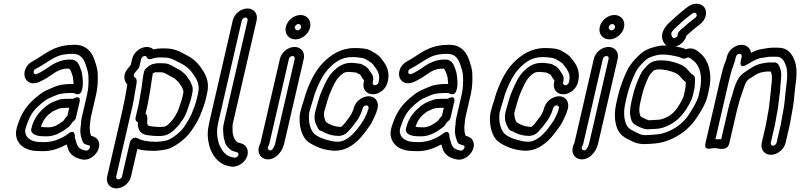

<svg xmlns="http://www.w3.org/2000/svg" viewBox="-20 -788 4430 1063"><path d="M200.5 -2C156.4 -2 128.4 -22.6 121.9 -46.5C116.9 -63 118.4 -71.7 130.9 -104.6C149 -155.3 169.1 -180.6 201.3 -208.7L227.1 -229.7C237.3 -237 249 -243.4 260.1 -248C284.1 -257.3 295.2 -263.9 309.8 -267.7C321.9 -270.3 345.8 -273 360 -273H388C392.4 -273 424.1 -247.4 434.9 -294C442.6 -327.5 437.2 -353.1 435 -373.9C433.1 -392.9 426.7 -403.9 423.5 -414C419.1 -427.9 410.3 -448.4 387.3 -456.7C385 -457.6 381.9 -458 379.7 -458H353.7C352.9 -458 351.6 -457.9 350.9 -457.8C311.1 -453.5 276.7 -436.5 250.1 -417C225.3 -400 210.6 -390.2 186.1 -379.2C164.1 -368.8 158.2 -397.7 178.1 -407.1C238.8 -437.8 275.8 -475.7 329.8 -485.5C347.7 -488.9 362 -490 382.1 -490C424.3 -490 442.8 -464.4 453.9 -431.8C461.8 -406.6 469.8 -387.2 469.8 -360.2C470.5 -328.1 470.4 -300.6 461.5 -262L432.4 -136C428.3 -118.3 429.1 -107.9 427.9 -98.4L425.7 -80.2C423.2 -59.9 425.4 -38.5 432.2 -20.1C433.5 -16.8 434.7 -6.4 443.2 4.7C450.2 13.7 472.9 14.4 476.3 19.6C482.9 29.8 469.3 45.8 457.6 46.1C425.7 40.9 412.7 29.4 405.7 10C400.1 -10 394.7 -19.9 394.1 -34.6C394.1 -34.6 395.5 -78.7 354.9 -45.7C337.8 -31.8 314.7 -21.5 288.5 -11.3C271.9 -5.9 250 -2.2 229.5 -1C219.3 -1 210.4 -2 200.5 -2ZM349.1 11.6C351.5 19 354.2 26.4 356 33.2C365.7 69.4 399 89.6 440.4 95.7C440.8 95.8 441.7 95.9 442.4 96C498.5 99.3 549.8 29.9 521.4 -13.6C511.9 -28 497.3 -33.2 484.7 -35.6C484.1 -37.2 483 -41.1 480.9 -46.3C477.7 -55.3 476.7 -67.7 476.8 -87.1L478.8 -103.6C480.8 -118.7 480 -125.8 482.4 -136L511.5 -262C521.7 -306.1 521.8 -340.3 521.2 -371.8C521.2 -407.6 510.5 -432.8 503.2 -456.2C489.7 -495.5 461.1 -540 393.7 -540C371.7 -540 352.4 -538.5 331.7 -534.5C258.7 -521.4 209.2 -473.9 164.2 -451C121.7 -430.1 108.7 -388.2 117.8 -360.3C126.5 -334 156.1 -315.2 199.2 -335C227.8 -347.9 248.6 -361.7 273.7 -379C294.6 -394.4 314.8 -404.5 343.6 -408H363.1C366.2 -405.8 370.1 -399.8 374.3 -389.4C378.7 -375.7 383 -367.4 384 -358.1C385.3 -345.1 386.9 -334.9 387.4 -323H371.6C351.6 -323 327.2 -320.3 309 -316.3C282.9 -309.7 268.1 -300.5 250.9 -293.9C233 -286.6 215.5 -277.7 200.7 -265.7L173.1 -243.3C132.7 -208 103.7 -169.7 82.9 -111.4C70.3 -78 63.7 -52.8 72.2 -23.5C84.6 20.4 129.2 47.6 188.1 48C196.6 48.6 208.7 49 218.7 49C268.2 49 312.2 31.7 349.1 11.6ZM387.9 -242.9C385.1 -241.4 383.1 -241 380.6 -241H352.6C339.9 -241 318 -240.1 307.2 -236.2L296.3 -232.2C286.9 -228.7 264.1 -222.1 243 -205.9C205.1 -177.5 168.1 -139 154 -78L153.3 -75C146.3 -44.6 188.4 -34.3 210.8 -34C219.2 -33.3 227.7 -33 236.6 -33C289.2 -33 329 -61.9 356.6 -82.3C363 -87 367.5 -92.4 372.5 -99.2L380.4 -110.8C382 -113.1 383.3 -114.4 385.8 -116C393.4 -120.9 398.9 -129.4 400.4 -136L420 -221C420 -221 433.6 -265.4 387.9 -242.9ZM223.4 -84C217.4 -84 211.4 -84.9 206.7 -86.5C220.8 -128.5 237.3 -145.9 268.8 -169.4C272.3 -172 288.1 -178.3 305.6 -186.3C312.8 -188.9 333.3 -191 341.1 -191H363.1L352.9 -146.7C348.1 -142.2 343.2 -136.7 339.5 -131.2L332.4 -120.9C332.1 -120.5 331.8 -120.1 330 -118.2C303.8 -98.9 280.4 -83 248.2 -83C239.3 -83 231.5 -84 223.4 -84Z M739.5 -24.3C738.7 -24.7 731 -26 730 -26C714.9 -26 701.7 -11.7 699.2 -1L655.4 189C653.4 197.6 644.3 205 635.7 205C627.1 205 621.4 197.6 623.4 189L705.2 -165.4C718.8 -214.3 723.4 -258 731.7 -302.2C736.1 -326.9 742.8 -350 726.6 -359.1C721.8 -362.1 716.9 -370.8 723.3 -380.8L730 -389.3C736.6 -398.4 749.4 -408.7 752.2 -421L761.7 -462C763.6 -470.6 772.7 -478 781.4 -478C787.4 -478 789.4 -477 792 -471.1C796.8 -460.2 811.1 -457.8 822 -462.6C831.2 -466.7 847.6 -470 862.5 -470H883.5C929.7 -470 950.3 -451.8 987.2 -434.1C1009.1 -422.8 1028.1 -406.2 1042.5 -387.6C1068 -351.1 1088.8 -324.2 1076.3 -270L1069.4 -240C1066.5 -227.3 1061.6 -213.1 1057.4 -200.1L1050.3 -181.9C1050.1 -181.5 1049.9 -180.8 1049.8 -180.5C1037.4 -143.1 1018.5 -115.3 999.9 -86.6C983 -60.4 948.4 -32.3 920 -17.4C913.4 -13.8 904 -10.5 895.3 -8.6L869.4 -4.7C861.3 -3.6 852.7 -3 844.7 -3C798.9 -3 761.3 -10 739.5 -24.3ZM624.1 255C660.5 255 697 225.4 705.4 189L740.5 36.7C766.1 44.7 799.1 47 833.2 47C843.8 47 854.2 46.3 865.3 44.7L892.4 40.7C907.6 38.4 923.2 32.3 936.1 25.4C972.5 6.2 1014.7 -26.4 1041.1 -66.6C1062.3 -95.7 1083.7 -131.7 1098.2 -174.8L1105.3 -193.1C1110.8 -207.2 1115.4 -222.5 1119.4 -240L1126.3 -270C1143.8 -345.4 1110.9 -387.4 1086.5 -422.3C1068 -446.5 1045.5 -465.8 1017.9 -479.9C986.8 -494.6 956.1 -520 895.1 -520H874.1C859.3 -520 846.6 -518.7 829.7 -514.3C820.9 -522.7 807.4 -528 792.9 -528C756.5 -528 720.1 -498.4 711.7 -462L703.9 -428.6C698.8 -422.6 690.4 -411.6 684.4 -404.1C659.4 -372.3 667.5 -337.1 684.6 -321C677.6 -270.3 666.6 -214.9 655.3 -166L573.4 189C565 225.4 587.8 255 624.1 255ZM843.6 -388H864.6C869.6 -388 875.5 -387 881.3 -387C881.3 -387 882.4 -387 884.3 -386.3C899.6 -380.8 917.4 -368.3 935.8 -359.2C938.6 -357.8 941.8 -357 944.1 -355.2C952.6 -348.5 964.3 -338.3 971 -329.7L985.3 -308.7C987.5 -304.9 989.6 -300.5 990.1 -299.3C991.2 -293.8 996.5 -283.9 995.6 -280C994.9 -277 995 -273.1 994.3 -270L987.4 -240C985.6 -232.4 981.5 -221.2 977.8 -210.9L971.4 -191.7C958.7 -154.5 941.3 -130.6 924.4 -112.2C909.5 -96.1 910 -96.6 895.1 -87.9C890.5 -86.4 876.1 -85 863.6 -85C852.9 -85 834.3 -86.5 825.6 -87.8L810.4 -89.7C798 -92.1 794.2 -96.5 794.7 -117.3L795.9 -130.5C796 -131.4 795.9 -133.3 796 -134.2L792.7 -151.8C792.1 -152.5 786.2 -157.1 785.4 -157.6L786.7 -163.5C800.2 -212.8 805.8 -259.2 814.7 -306.5C819.1 -335.3 821.1 -358 826.3 -382.4C830.4 -385.3 837.7 -388 843.6 -388ZM837.6 -435.8C811.3 -432.7 795.5 -415 788.9 -409.7C783 -404.9 778.8 -397.5 777.5 -392C770.2 -360.4 768.3 -331.4 764.1 -303.5C754.7 -253.4 749.8 -211.1 737 -164.5L730.4 -136C727.7 -124.1 734.2 -114.6 743.7 -111.7C740.9 -79.4 751.5 -47.2 791.7 -40.3L807.5 -38.2C818.6 -36.6 837.8 -35 852.1 -35C866.9 -35 887.1 -34.2 908.3 -43.6C927.6 -52.3 942 -65.6 957.8 -82.6C973.4 -96.9 980.1 -109.6 984.8 -116.1C1002.6 -138 1012.3 -164 1019.9 -186.3L1026.2 -205.1C1029.2 -213.6 1034.4 -227.1 1037.4 -240L1044.3 -270C1045.2 -274 1046 -280.1 1046.2 -282.5C1049.4 -302.3 1043.9 -314.2 1039.8 -322.1C1037.8 -328.9 1034.9 -335.1 1030.4 -341.8L1015.5 -363.8C1006.3 -377.3 991.3 -389 981.5 -396.8C976.8 -400.5 970.7 -403.6 965.3 -405.5C951.2 -412.7 932.8 -425.8 911 -433.7C906.2 -435.5 897.7 -436.9 894.5 -437C888.2 -437.6 882.1 -438 876.1 -438H855.1C849.6 -438 840.8 -436.5 837.6 -435.8Z M1189.3 -114 1318.8 -675C1320.8 -683.6 1329.9 -691 1338.5 -691C1347.1 -691 1352.8 -683.6 1350.8 -675L1217.9 -99C1214.2 -83.2 1214.7 -63.5 1216.6 -49.2L1217.3 -36.1C1217.3 -35.3 1217.5 -34.3 1217.6 -33.7L1219.3 -23.7C1219.4 -22.9 1219.7 -21.8 1219.8 -21.2L1223.9 -7.9C1228.5 19.7 1248.5 34.7 1260 43.8C1261.5 45 1263.8 46.2 1265.3 46.7C1292 56.4 1296.5 54.3 1299.5 61.2C1301.1 65.2 1300.7 68.7 1298.9 72.6C1293.7 83.7 1284.9 85.7 1275.1 84.3C1236.3 78.5 1217 57.7 1201.5 28C1197.4 20 1193.4 12.9 1191.8 6.8L1188 -7.2C1181.7 -30.7 1178.5 -62.6 1185.5 -93C1187 -99.8 1187.6 -106.4 1189.3 -114ZM1268.8 -675 1139.3 -114C1137.5 -106.1 1136.5 -100.8 1135.2 -91.8C1126.2 -50.7 1130.5 -13 1138.1 15.2L1141.9 29.2C1144.6 39.4 1148.6 48.1 1154.9 58.6C1172.5 92.1 1201.5 125.2 1255.2 133.5C1307.1 144.9 1369.7 86 1347.6 33.8C1335.9 6.3 1308.8 4.7 1295 0.3C1283 -9.7 1276.3 -22 1273.9 -29.8L1269.8 -43.6L1268.5 -51.1L1267.8 -63.9C1267.2 -74.3 1266.8 -84.5 1268.3 -100.8L1400.8 -675C1409.2 -711.4 1386.4 -741 1350.1 -741C1313.7 -741 1277.2 -711.4 1268.8 -675Z M1579.7 -462C1581.6 -470.6 1590.7 -478 1599.4 -478C1608 -478 1613.7 -470.6 1611.7 -462L1503.6 6C1502.2 12.2 1499.8 18.8 1496.9 24.7C1487.4 43.5 1480.8 46.5 1470.7 43.4C1464.5 41.5 1459.7 32.3 1463.9 23.2C1464.6 21.9 1468.8 18 1471.6 6ZM1529.7 -462 1422.1 3.7C1398.9 45.2 1415 82.2 1446.1 91.6C1490.2 104.8 1526.8 68.1 1542.1 37.8C1547.4 27.3 1551.2 16.5 1553.6 6L1661.7 -462C1670.1 -498.4 1647.3 -528 1610.9 -528C1574.5 -528 1538.1 -498.4 1529.7 -462ZM1612.5 -639C1614.5 -647.6 1623.6 -655 1632.2 -655C1641.3 -655 1649 -645.3 1646.8 -636C1644.8 -627.4 1635.8 -620 1627.1 -620C1618 -620 1610.4 -629.7 1612.5 -639ZM1562.5 -639C1553.9 -601.6 1578 -570 1615.6 -570C1651.9 -570 1688.4 -599.6 1696.8 -636C1705.5 -673.4 1681.3 -705 1643.8 -705C1607.4 -705 1570.9 -675.4 1562.5 -639Z M2017.1 -178C2012.9 -159.9 2001.7 -140.9 1992.3 -121.8C1988.4 -115.7 1985.3 -111.2 1980.7 -104.9L1969.1 -88.3L1953 -67.6C1928 -38.1 1907.3 -19.7 1877.6 -8.2C1865.4 -4 1854.1 -2.6 1838.3 -3.9L1822.2 -5.7C1775.4 -15.6 1729.2 -30.8 1710.9 -57.8C1698.9 -75.7 1690.3 -104.3 1690.2 -133.7C1690.2 -145.4 1690.1 -156.3 1692.6 -167C1697.5 -188.5 1704.9 -208.2 1710.5 -227.5L1720.1 -260.9C1741.3 -322.4 1768.8 -376.4 1801.8 -410.9C1840.2 -448.5 1872.4 -472 1932 -472C1957.6 -472 1991.4 -467.4 2001.9 -461.9C2020.4 -449.9 2036.4 -442.3 2044.1 -432.3C2066.9 -402.7 2086.7 -380.1 2077 -338L2075.6 -332C2073.7 -323.4 2064.6 -316 2056 -316C2047.3 -316 2041.7 -323.4 2043.6 -332L2045 -338C2051.3 -365 2037.1 -381.4 2031.2 -389C2022.6 -402.8 2013.2 -418.1 1993.9 -425.8C1990.1 -428.5 1980.5 -435.3 1966.4 -436C1955.4 -437 1941.6 -440 1923.6 -440C1877 -440 1846.2 -414.5 1823.7 -392.2C1801.1 -369.1 1787.6 -342.2 1775.7 -316.4L1763.2 -288.4C1749.2 -258.2 1740.7 -223.5 1732.1 -194.9C1729.3 -185.8 1726.8 -176.6 1724.8 -168C1715.7 -128.6 1725.7 -104.3 1741.7 -75.6C1749.1 -62.5 1758.8 -63.6 1763.1 -61.6C1784 -48.2 1815.6 -36.6 1848.6 -36C1856.1 -35.1 1857.6 -35.5 1863.2 -36.2C1892.3 -39.2 1908.1 -61.2 1913.1 -66.3C1923.9 -77 1935.6 -91.8 1943.3 -103L1955.6 -119.3C1956.2 -120.1 1956.9 -121.1 1957.3 -121.7L1963.6 -131.7C1963.9 -132.2 1964.3 -132.8 1964.4 -133.1L1971.2 -145.1C1977.6 -156.5 1983.7 -174.4 1988.6 -189C1995.1 -211.6 2024.1 -207.5 2020.6 -189C2019.4 -185.4 2018 -181.8 2017.1 -178ZM2125.6 -332 2127 -338C2142.2 -403.8 2108.2 -440.9 2087.6 -467.7C2072.3 -487.6 2050.3 -496.4 2036.2 -505.7C2013.6 -520.5 1972.8 -522 1943.5 -522C1865.3 -522 1812.7 -484.2 1768.9 -441.1C1723 -393.5 1693.8 -330.8 1671.5 -265.8C1671.4 -265.5 1671.2 -264.9 1671.1 -264.5L1661.5 -231.4C1654.8 -212.7 1647.7 -189.2 1642.6 -167C1639 -151.8 1637.9 -137.6 1638.9 -121.5C1639.3 -85.4 1649.1 -49.6 1666.1 -24.2C1682.4 -0.1 1707.5 11.6 1730.5 22.5C1751.8 32.6 1778.9 41 1804.1 43.8L1822 45.9C1897.8 52.3 1955.7 2.3 1990.9 -43L2008 -65C2008.2 -65.3 2008.6 -65.9 2008.9 -66.4L2020.6 -83C2026.2 -90.6 2033 -99.3 2037.2 -107.9C2045.5 -125.3 2063.2 -156.6 2070.4 -188C2074.4 -205.2 2071.8 -221.8 2063 -234.4C2042.3 -264.4 1999 -258.8 1970.2 -236.5C1953.7 -223.6 1941.6 -206 1935.8 -181C1934.6 -175.8 1929.9 -165.3 1927.4 -160.9L1921.1 -149.6L1916 -141.5L1903.9 -125.7C1893.8 -112.3 1881 -94.2 1869 -85.9C1868.7 -85.9 1867.5 -85.8 1866.8 -85.7C1865.9 -85.8 1864.1 -86 1862.9 -86C1831.1 -86 1803.1 -99.4 1785 -112.1C1777.8 -125.1 1770.5 -149.4 1774.8 -168C1776.5 -175.4 1778.5 -182.9 1781.1 -191.2C1790.4 -222 1798.6 -254 1809.5 -277.6L1822 -305.6C1832.6 -328.7 1843.8 -348.8 1856.4 -361.8C1875.9 -381 1885.4 -390 1912 -390C1924.3 -390 1935.6 -387.4 1952.2 -386.1C1954.3 -385.9 1960 -381 1964.7 -379.3C1975.8 -375.3 1974.7 -373.9 1986.1 -355.7C1995 -341.6 1996.7 -345.1 1995 -338L1993.6 -332C1985.3 -295.7 2008.1 -266 2044.4 -266C2080.8 -266 2117.3 -295.6 2125.6 -332Z M2274.5 -2C2230.4 -2 2202.4 -22.6 2195.9 -46.5C2190.9 -63 2192.4 -71.7 2204.9 -104.6C2223 -155.3 2243.1 -180.6 2275.3 -208.7L2301.1 -229.7C2311.3 -237 2323 -243.4 2334.1 -248C2358.1 -257.3 2369.2 -263.9 2383.8 -267.7C2395.9 -270.3 2419.8 -273 2434 -273H2462C2466.4 -273 2498.1 -247.4 2508.9 -294C2516.6 -327.5 2511.2 -353.1 2509 -373.9C2507.1 -392.9 2500.7 -403.9 2497.5 -414C2493.1 -427.9 2484.3 -448.4 2461.3 -456.7C2459 -457.6 2455.9 -458 2453.7 -458H2427.7C2426.9 -458 2425.6 -457.9 2424.9 -457.8C2385.1 -453.5 2350.7 -436.5 2324.1 -417C2299.3 -400 2284.6 -390.2 2260.1 -379.2C2238.1 -368.8 2232.2 -397.7 2252.1 -407.1C2312.8 -437.8 2349.8 -475.7 2403.8 -485.5C2421.7 -488.9 2436 -490 2456.1 -490C2498.3 -490 2516.8 -464.4 2527.9 -431.8C2535.8 -406.6 2543.8 -387.2 2543.8 -360.2C2544.5 -328.1 2544.4 -300.6 2535.5 -262L2506.4 -136C2502.3 -118.3 2503.1 -107.9 2501.9 -98.4L2499.7 -80.2C2497.2 -59.9 2499.4 -38.5 2506.2 -20.1C2507.5 -16.8 2508.7 -6.4 2517.2 4.7C2524.2 13.7 2546.9 14.4 2550.3 19.6C2556.9 29.8 2543.3 45.8 2531.6 46.1C2499.7 40.9 2486.7 29.4 2479.7 10C2474.1 -10 2468.7 -19.9 2468.1 -34.6C2468.1 -34.6 2469.5 -78.7 2428.9 -45.7C2411.8 -31.8 2388.7 -21.5 2362.5 -11.3C2345.9 -5.9 2324 -2.2 2303.5 -1C2293.3 -1 2284.4 -2 2274.5 -2ZM2423.1 11.6C2425.5 19 2428.2 26.4 2430 33.2C2439.7 69.4 2473 89.6 2514.4 95.7C2514.8 95.8 2515.7 95.9 2516.4 96C2572.5 99.3 2623.8 29.9 2595.4 -13.6C2585.9 -28 2571.3 -33.2 2558.7 -35.6C2558.1 -37.2 2557 -41.1 2554.9 -46.3C2551.7 -55.3 2550.7 -67.7 2550.8 -87.1L2552.8 -103.6C2554.8 -118.7 2554 -125.8 2556.4 -136L2585.5 -262C2595.7 -306.1 2595.8 -340.3 2595.2 -371.8C2595.2 -407.6 2584.5 -432.8 2577.2 -456.2C2563.7 -495.5 2535.1 -540 2467.7 -540C2445.7 -540 2426.4 -538.5 2405.7 -534.5C2332.7 -521.4 2283.2 -473.9 2238.2 -451C2195.7 -430.1 2182.7 -388.2 2191.8 -360.3C2200.5 -334 2230.1 -315.2 2273.2 -335C2301.8 -347.9 2322.6 -361.7 2347.7 -379C2368.6 -394.4 2388.8 -404.5 2417.6 -408H2437.1C2440.2 -405.8 2444.1 -399.8 2448.3 -389.4C2452.7 -375.7 2457 -367.4 2458 -358.1C2459.3 -345.1 2460.9 -334.9 2461.4 -323H2445.6C2425.6 -323 2401.2 -320.3 2383 -316.3C2356.9 -309.7 2342.1 -300.5 2324.9 -293.9C2307 -286.6 2289.5 -277.7 2274.7 -265.7L2247.1 -243.3C2206.7 -208 2177.7 -169.7 2156.9 -111.4C2144.3 -78 2137.7 -52.8 2146.2 -23.5C2158.6 20.4 2203.2 47.6 2262.1 48C2270.6 48.6 2282.7 49 2292.7 49C2342.2 49 2386.2 31.7 2423.1 11.6ZM2461.9 -242.9C2459.1 -241.4 2457.1 -241 2454.6 -241H2426.6C2413.9 -241 2392 -240.1 2381.2 -236.2L2370.3 -232.2C2360.9 -228.7 2338.1 -222.1 2317 -205.9C2279.1 -177.5 2242.1 -139 2228 -78L2227.3 -75C2220.3 -44.6 2262.4 -34.3 2284.8 -34C2293.2 -33.3 2301.7 -33 2310.6 -33C2363.2 -33 2403 -61.9 2430.6 -82.3C2437 -87 2441.5 -92.4 2446.5 -99.2L2454.4 -110.8C2456 -113.1 2457.3 -114.4 2459.8 -116C2467.4 -120.9 2472.9 -129.4 2474.4 -136L2494 -221C2494 -221 2507.6 -265.4 2461.9 -242.9ZM2297.4 -84C2291.4 -84 2285.4 -84.9 2280.7 -86.5C2294.8 -128.5 2311.3 -145.9 2342.8 -169.4C2346.3 -172 2362.1 -178.3 2379.6 -186.3C2386.8 -188.9 2407.3 -191 2415.1 -191H2437.1L2426.9 -146.7C2422.1 -142.2 2417.2 -136.7 2413.5 -131.2L2406.4 -120.9C2406.1 -120.5 2405.8 -120.1 2404 -118.2C2377.8 -98.9 2354.4 -83 2322.2 -83C2313.3 -83 2305.5 -84 2297.4 -84Z M3071.1 -178C3066.9 -159.9 3055.7 -140.9 3046.3 -121.8C3042.4 -115.7 3039.3 -111.2 3034.7 -104.9L3023.1 -88.3L3007 -67.6C2982 -38.1 2961.3 -19.7 2931.6 -8.2C2919.4 -4 2908.1 -2.6 2892.3 -3.9L2876.2 -5.7C2829.4 -15.6 2783.2 -30.8 2764.9 -57.8C2752.9 -75.7 2744.3 -104.3 2744.2 -133.7C2744.2 -145.4 2744.1 -156.3 2746.6 -167C2751.5 -188.5 2758.9 -208.2 2764.5 -227.5L2774.1 -260.9C2795.3 -322.4 2822.8 -376.4 2855.8 -410.9C2894.2 -448.5 2926.4 -472 2986 -472C3011.6 -472 3045.4 -467.4 3055.9 -461.9C3074.4 -449.9 3090.4 -442.3 3098.1 -432.3C3120.9 -402.7 3140.7 -380.1 3131 -338L3129.6 -332C3127.7 -323.4 3118.6 -316 3110 -316C3101.3 -316 3095.7 -323.4 3097.6 -332L3099 -338C3105.3 -365 3091.1 -381.4 3085.2 -389C3076.6 -402.8 3067.2 -418.1 3047.9 -425.8C3044.1 -428.5 3034.5 -435.3 3020.4 -436C3009.4 -437 2995.6 -440 2977.6 -440C2931 -440 2900.2 -414.5 2877.7 -392.2C2855.1 -369.1 2841.6 -342.2 2829.7 -316.4L2817.2 -288.4C2803.2 -258.2 2794.7 -223.5 2786.1 -194.9C2783.3 -185.8 2780.8 -176.6 2778.8 -168C2769.7 -128.6 2779.7 -104.3 2795.7 -75.6C2803.1 -62.5 2812.8 -63.6 2817.1 -61.6C2838 -48.2 2869.6 -36.6 2902.6 -36C2910.1 -35.1 2911.6 -35.5 2917.2 -36.2C2946.3 -39.2 2962.1 -61.2 2967.1 -66.3C2977.9 -77 2989.6 -91.8 2997.3 -103L3009.6 -119.3C3010.2 -120.1 3010.9 -121.1 3011.3 -121.7L3017.6 -131.7C3017.9 -132.2 3018.3 -132.8 3018.4 -133.1L3025.2 -145.1C3031.6 -156.5 3037.7 -174.4 3042.6 -189C3049.1 -211.6 3078.1 -207.5 3074.6 -189C3073.4 -185.4 3072 -181.8 3071.1 -178ZM3179.6 -332 3181 -338C3196.2 -403.8 3162.2 -440.9 3141.6 -467.7C3126.3 -487.6 3104.3 -496.4 3090.2 -505.7C3067.6 -520.5 3026.8 -522 2997.5 -522C2919.3 -522 2866.7 -484.2 2822.9 -441.1C2777 -393.5 2747.8 -330.8 2725.5 -265.8C2725.4 -265.5 2725.2 -264.9 2725.1 -264.5L2715.5 -231.4C2708.8 -212.7 2701.7 -189.2 2696.6 -167C2693 -151.8 2691.9 -137.6 2692.9 -121.5C2693.3 -85.4 2703.1 -49.6 2720.1 -24.2C2736.4 -0.1 2761.5 11.6 2784.5 22.5C2805.8 32.6 2832.9 41 2858.1 43.8L2876 45.9C2951.8 52.3 3009.7 2.3 3044.9 -43L3062 -65C3062.2 -65.3 3062.6 -65.9 3062.9 -66.4L3074.6 -83C3080.2 -90.6 3087 -99.3 3091.2 -107.9C3099.5 -125.3 3117.2 -156.6 3124.4 -188C3128.4 -205.2 3125.8 -221.8 3117 -234.4C3096.3 -264.4 3053 -258.8 3024.2 -236.5C3007.7 -223.6 2995.6 -206 2989.8 -181C2988.6 -175.8 2983.9 -165.3 2981.4 -160.9L2975.1 -149.6L2970 -141.5L2957.9 -125.7C2947.8 -112.3 2935 -94.2 2923 -85.9C2922.7 -85.9 2921.5 -85.8 2920.8 -85.7C2919.9 -85.8 2918.1 -86 2916.9 -86C2885.1 -86 2857.1 -99.4 2839 -112.1C2831.8 -125.1 2824.5 -149.4 2828.8 -168C2830.5 -175.4 2832.5 -182.9 2835.1 -191.2C2844.4 -222 2852.6 -254 2863.5 -277.6L2876 -305.6C2886.6 -328.7 2897.8 -348.8 2910.4 -361.8C2929.9 -381 2939.4 -390 2966 -390C2978.3 -390 2989.6 -387.4 3006.2 -386.1C3008.3 -385.9 3014 -381 3018.7 -379.3C3029.8 -375.3 3028.7 -373.9 3040.1 -355.7C3049 -341.6 3050.7 -345.1 3049 -338L3047.6 -332C3039.3 -295.7 3062.1 -266 3098.4 -266C3134.8 -266 3171.3 -295.6 3179.6 -332Z M3317.7 -462C3319.6 -470.6 3328.7 -478 3337.4 -478C3346 -478 3351.7 -470.6 3349.7 -462L3241.6 6C3240.2 12.2 3237.8 18.8 3234.9 24.7C3225.4 43.5 3218.8 46.5 3208.7 43.4C3202.5 41.5 3197.7 32.3 3201.9 23.2C3202.6 21.9 3206.8 18 3209.6 6ZM3267.7 -462 3160.1 3.7C3136.9 45.2 3153 82.2 3184.1 91.6C3228.2 104.8 3264.8 68.1 3280.1 37.8C3285.4 27.3 3289.2 16.5 3291.6 6L3399.7 -462C3408.1 -498.4 3385.3 -528 3348.9 -528C3312.5 -528 3276.1 -498.4 3267.7 -462ZM3350.5 -639C3352.5 -647.6 3361.6 -655 3370.2 -655C3379.3 -655 3387 -645.3 3384.8 -636C3382.8 -627.4 3373.8 -620 3365.1 -620C3356 -620 3348.4 -629.7 3350.5 -639ZM3300.5 -639C3291.9 -601.6 3316 -570 3353.6 -570C3389.9 -570 3426.4 -599.6 3434.8 -636C3443.5 -673.4 3419.3 -705 3381.8 -705C3345.4 -705 3308.9 -675.4 3300.5 -639Z M3731.9 -595.9C3731.1 -583.4 3718.7 -575.4 3707.7 -578.6C3703.4 -579.9 3702.5 -581 3697.4 -592.8C3694.7 -602.4 3696.3 -611.7 3715.9 -630.2C3741.8 -655.4 3771.3 -681.6 3800.3 -703.5L3813.6 -713.5C3832.1 -727.5 3847.5 -703.3 3829.3 -689.5L3817.4 -680.6C3797.7 -665.9 3782.9 -652.7 3765.7 -637C3754.9 -628.1 3733 -613.6 3731.9 -595.9ZM3781.1 -591.5C3784.8 -594.8 3791.2 -599.9 3795.4 -603.7C3814.1 -620.9 3824.4 -630.1 3842.3 -643.4L3854.5 -652.5C3886.7 -677.1 3899.2 -718.9 3880.2 -746.4C3862.4 -772.3 3821.1 -775.2 3788.4 -750.5L3775.1 -740.5C3764.7 -732.6 3755.1 -724.8 3746 -716.8C3728.1 -701.1 3703.8 -680.6 3684.4 -661.8C3654.9 -633.9 3638.2 -599.4 3648.2 -568C3651.9 -556.2 3660.2 -537.1 3683.4 -530.4C3722.6 -519 3769.4 -547.8 3781.1 -591.5ZM3818.1 -372.4C3810 -377 3805.4 -380.5 3795.7 -392.2C3782.7 -407.8 3774.6 -417.7 3751.8 -429C3721.1 -442.6 3684.4 -454 3635.8 -454C3615.5 -454 3585.7 -447.8 3568.3 -430C3555.5 -416.9 3538.3 -401.6 3527 -378.1C3510.3 -343.3 3493.6 -301.3 3483.6 -258L3475.3 -222C3466.6 -184.6 3465.4 -153 3475 -124.7C3483 -100 3502.6 -93.2 3520 -84.9C3537 -77.4 3553.4 -69.2 3581.4 -73.1C3604.7 -74.2 3625.2 -73.4 3650.9 -81.4C3717.7 -103.4 3759.6 -145.8 3793.7 -207.5C3804.9 -228 3811.6 -240.9 3814.6 -254L3821.3 -283C3823.5 -292.2 3825.7 -301.7 3826.3 -310.1L3827.8 -334.5C3828.3 -350.1 3829.1 -366.2 3818.1 -372.4ZM3776.6 -333.2C3776.6 -331.9 3776.6 -328.8 3776.6 -325.5L3775.1 -302.8C3774.2 -296.7 3772.9 -289.9 3771.3 -283L3764.6 -254C3764.4 -253 3759.1 -240.2 3749.5 -222.5C3720.5 -170 3695.3 -145.3 3645.6 -128.6C3632.9 -124.9 3612.9 -124.2 3589.1 -123C3566.8 -121.8 3573.7 -120.6 3549.8 -131.1C3528.5 -141.2 3527 -140.9 3524.2 -149.3C3517.6 -168.9 3517.7 -189.3 3525.3 -222L3533.6 -258C3542.3 -295.7 3556.5 -332 3572.3 -365C3579.6 -377.8 3585.8 -384.2 3599.1 -397.7C3602.9 -399.8 3617.3 -404 3624.3 -404C3664.3 -404 3694.6 -394.8 3721.7 -383C3737.5 -375 3736.6 -373.5 3753.3 -355.4C3760.9 -346.4 3768.5 -338.8 3776.6 -333.2ZM3780.7 -467.2C3791.9 -473.7 3798.8 -467.5 3815.6 -454.9C3856.7 -424.2 3871.9 -363.4 3853.6 -284L3846.4 -253C3840.4 -226.9 3800.1 -160.3 3782.9 -138C3750.3 -96.5 3705.7 -67.1 3652.8 -50.7C3632.3 -44.4 3606.2 -42.6 3577.7 -40.9C3537.4 -37.6 3530.7 -41 3500.9 -55.9C3466.3 -72.4 3453.4 -80.6 3443.7 -108.4C3433.6 -138.7 3432.1 -173.7 3443.3 -222L3451.8 -259C3462 -303.3 3481.3 -351.4 3498.7 -387.6C3512.1 -413.6 3526.1 -427.4 3547.7 -449C3563.7 -465.7 3580.7 -473.1 3610.1 -481C3622.5 -484.5 3633.1 -486 3643.2 -486C3652.1 -486 3663.5 -485.6 3671.6 -485.1L3699.2 -481.3C3724.1 -476.4 3741.6 -473.4 3755.3 -465.6C3762.7 -461.5 3773.4 -463 3780.7 -467.2ZM3777.3 -515.7C3758.2 -523.6 3738 -528 3717.8 -530.8L3688.8 -534.8C3677.9 -536.3 3665.7 -536 3654.7 -536C3639.5 -536 3623.2 -533.5 3607.1 -529C3575.4 -520.5 3544.1 -509.3 3514.4 -478.8C3494.4 -458.8 3471.3 -435.6 3453.3 -400.4C3433.7 -359.7 3413.5 -309.5 3401.8 -259L3393.3 -222C3380.5 -166.8 3381.7 -122.3 3394.6 -83.6C3408.5 -43.5 3435.4 -26.7 3470.3 -10.1C3500.4 4.9 3524.7 12.6 3569.7 8.9C3597 7.4 3627.4 6.1 3657.7 -3.3C3721.3 -23 3778.7 -59.9 3821.3 -114C3843.6 -143 3886 -207.9 3896.4 -253L3903.6 -284C3912.6 -323.1 3915.6 -358.4 3909.6 -391C3904.2 -433.1 3885.4 -471.9 3852.7 -496.7C3842.6 -505.3 3817.9 -529.9 3777.3 -515.7Z M3941 -17.4 4014.1 -334C4017.3 -348 4021.6 -362 4024.8 -376C4033 -411.6 4044.7 -431.9 4051.9 -463L4054.4 -474C4056.4 -482.6 4065.5 -490 4074.1 -490C4082.7 -490 4088.4 -482.6 4086.4 -474L4081.1 -451C4081.1 -451 4069.3 -402.5 4115.7 -430.5C4133.6 -441.3 4146.9 -449.5 4161.8 -456.3C4182.2 -464.1 4183.8 -465.9 4201.1 -468.2C4218.5 -470.1 4234.4 -474 4245.4 -474H4277.4C4305 -474 4317.4 -458.4 4327.5 -434C4342.8 -401.8 4339.6 -352.5 4330.9 -293.8C4326.7 -263.8 4326.5 -240.8 4322.7 -214.8L4319.6 -192.7C4318.7 -186 4317.6 -180.1 4316.4 -175C4315 -168.8 4314.6 -163 4313 -156C4311.4 -149.2 4310.9 -142.6 4309.2 -135C4305.9 -121 4304.4 -105.5 4302.2 -96L4279.3 3C4277.6 10.6 4267.4 19 4259.6 19C4251.9 19 4245.5 10.6 4247.3 3L4270.2 -96C4273.4 -110.2 4275.1 -125.9 4277.2 -135C4278.6 -141.2 4279.8 -148.4 4280.4 -153.5C4287 -182.6 4289.2 -206.7 4292.1 -230.8L4294.3 -248.8C4295.9 -261.9 4300.7 -288.5 4300.1 -309.5C4302.5 -328 4304.5 -347.2 4304.8 -364.3C4307.4 -393.3 4298.5 -416.2 4288.9 -432C4286.9 -435.5 4279.4 -439.7 4273.5 -442H4237C4231.9 -442 4227.2 -441.6 4221.4 -440.6L4198.1 -436.6C4156.9 -428.7 4124.9 -402.7 4102.2 -387.7C4051 -354 4044.5 -290 4029.2 -247.1C4021 -224 4012.7 -189.5 4006.6 -163L3973 -17.4C3962.8 -17.7 3950.5 -17.7 3941 -17.4ZM4227.2 -135C4223.9 -120.9 4222.3 -105.2 4220.2 -96L4197.3 3C4189.1 38.6 4211.8 69 4248.1 69C4284.2 69 4321.1 38.7 4329.3 3L4352.2 -96C4355.5 -110.4 4357.1 -126 4359.2 -135C4361 -142.9 4362 -148.2 4363.3 -157.2C4364.8 -164 4365.7 -168.5 4366.7 -176.4C4368 -182.2 4369.4 -189.9 4370.4 -197.3L4373.5 -219.2C4377.9 -248.8 4378.1 -272.5 4381.7 -298.2C4390.4 -357.1 4396.9 -415.7 4375.4 -462C4364.1 -489.1 4341.2 -524 4289 -524H4257C4236.5 -524 4219.1 -519.2 4206.5 -517.8C4175.9 -513.9 4159.7 -506.2 4137.8 -495.3C4135 -519.6 4115.5 -540 4085.7 -540C4049.3 -540 4012.8 -510.4 4004.4 -474L4001.9 -463C4000.9 -458.7 3999.9 -455.8 3999.5 -454.9C3989.2 -431.1 3982.9 -410.7 3974.9 -376.6C3971.3 -363.6 3967.3 -348 3964.1 -334L3885.6 6C3875.8 48.4 3920.2 32.8 3920.2 32.8C3927.3 32.8 3934 32.6 3945.6 32C3947.3 32.1 4006.8 53 4017.6 6L4056.6 -163C4062.2 -186.9 4071.1 -219.3 4077.7 -241.7C4097 -296.3 4105 -334.1 4124.4 -348.7C4149.8 -365.5 4174.8 -383.4 4196.1 -387.4L4218.6 -391.4C4221.2 -391.8 4223.9 -392 4225.5 -392H4247.3C4257.6 -369.3 4253.4 -336.6 4249 -302.5C4248.8 -301.4 4248.7 -299.5 4248.8 -298.1C4249.4 -287.2 4243.9 -265.4 4243.2 -241.9L4241.2 -225.2C4238.2 -200.5 4235.6 -176 4230.1 -152C4228.8 -146.4 4228.6 -141.4 4227.2 -135Z"/></svg>

Font: HoneyBee
Style: StrIt
Weight: 700
Foundry: Cannot Into Space Fonts
Version: Version 0.89